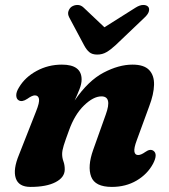

<svg xmlns="http://www.w3.org/2000/svg" viewBox="-20 -740 681 774"><path d="M55.5 -335.5Q46 -341 45.5 -355Q45 -369 56.5 -387.5Q81 -429 127.8 -454.2Q174.5 -479.5 229.5 -479.5Q309 -479.5 309 -419.5Q309 -402.5 300.8 -381.2Q292.5 -360 281 -335Q336 -415 397.5 -447.2Q459 -479.5 514 -479.5Q560.5 -479.5 581.2 -457.8Q602 -436 601 -398Q600 -360 581.5 -311.5L531.5 -175Q519.5 -143 521.8 -129Q524 -115 537 -115Q548.5 -115 566 -127.5Q585 -141 598 -132.5Q617.5 -119.5 597 -80Q574.5 -38 530.8 -12.2Q487 13.5 431 13.5Q363 13.5 347.5 -27.8Q332 -69 355.5 -135.5L406.5 -278.5Q433 -351.5 389 -351.5Q356.5 -351.5 318.8 -315Q281 -278.5 258 -214Q243.5 -175 237 -154Q230.5 -133 230.5 -119Q230.5 -103.5 235.8 -89.2Q241 -75 241 -57Q241 -25 204.2 -5.8Q167.5 13.5 103 13.5Q55 13.5 43.5 -21.8Q32 -57 56.5 -116L125 -290Q140 -327 137.2 -341.2Q134.5 -355.5 120.5 -355.5Q109.5 -355.5 90 -341.5Q69 -327.5 55.5 -335.5ZM445.5 -557.5Q426 -539.5 409.2 -529.8Q392.5 -520 372 -520Q351.5 -520 340 -529.8Q328.5 -539.5 319 -557.5L259.5 -669Q252 -683 255.8 -694.5Q259.5 -706 268 -712.5Q279 -720 292.5 -720Q306 -720 317 -709.5L401 -630L527 -709.5Q544 -720 557.5 -720Q571 -720 577.5 -712.5Q583 -706 580.2 -694.5Q577.5 -683 562.5 -669Z"/></svg>

Font: Fraunces 9pt S050
Style: Bold Italic
Weight: 700
Italic angle: -16°
Version: Version 1.000; ttfautohint (v1.8.3)